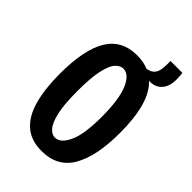

<svg xmlns="http://www.w3.org/2000/svg" viewBox="-231 -866 973 973"><g transform="rotate(45 255.5 -379.5)"><path d="M257 13Q181 13 134.5 -28Q88 -69 67 -146Q46 -223 46 -330Q46 -503 97.5 -588Q149 -673 258 -673Q303 -673 339 -658Q368 -663 380.5 -679Q393 -695 395.5 -719Q398 -743 397 -772H482Q493 -692 466 -656.5Q439 -621 391 -624Q434 -584 454 -510.5Q474 -437 474 -333Q474 -167 422.5 -77Q371 13 257 13ZM257 -83Q296 -83 323.5 -141.5Q351 -200 351 -324Q351 -451 324 -513.5Q297 -576 256 -576Q234 -576 214.5 -555Q195 -534 183 -480.5Q171 -427 171 -331Q171 -234 183.5 -180.5Q196 -127 215.5 -105Q235 -83 257 -83Z"/></g></svg>

Font: Bricolage Grotesque 10pt Condensed SemiBold
Style: Regular
Weight: 600
Width: 3
Designer: Mathieu Triay
Foundry: Atelier Triay
Version: Version 1.000; ttfautohint (v1.8.4.7-5d5b);gftools[0.9.32]